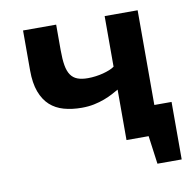

<svg xmlns="http://www.w3.org/2000/svg" viewBox="-68 -525 699 697"><g transform="rotate(-10 282.0 -176.5)"><path d="M361.8 -186Q352.1 -180.2 338.1 -172.9Q324.2 -165.5 306.6 -158.9Q289.1 -152.3 268.1 -147.9Q247.1 -143.6 222.7 -143.6Q187 -143.6 157.2 -151.9Q127.4 -160.2 106.2 -179.4Q85 -198.7 73 -230.7Q61 -262.7 61 -309.6V-457H183.1V-362.3Q183.1 -329.1 187 -306.6Q190.9 -284.2 200.2 -270.8Q209.5 -257.3 224.9 -251.5Q240.2 -245.6 263.2 -245.6Q277.8 -245.6 292.2 -247.6Q306.6 -249.5 319.6 -252.9Q332.5 -256.3 343.5 -260.7Q354.5 -265.1 361.8 -270.5V-457H483.4V-107.9H546.9V104H457.5L443.4 0H361.8Z"/></g></svg>

Font: PT Astra Sans
Style: Bold
Weight: 700
Designer: A.Korolkova, I. Chaeva
Foundry: ParaType Ltd
Version: Version 1.001; ttfautohint (v1.6)